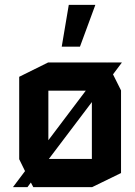

<svg xmlns="http://www.w3.org/2000/svg" viewBox="-20 -770 554 790"><path d="M34 0V-1L83 -66L59 -115V-454L178 -513H420V-512L421 -513H481V-512L445 -464L478 -398V-58L359 0H117L107 -19L93 0ZM358 -350 181 -116H358ZM234 -578 263 -750H372V-749L309 -578ZM179 -397V-193L333 -397Z"/></svg>

Font: Foldit Thin Medium
Style: Regular
Weight: 500
Version: Version 1.003